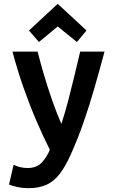

<svg xmlns="http://www.w3.org/2000/svg" viewBox="-20 -793 600 1001"><path d="M129 188Q99 188 71 182Q43 176 27 169L51 66Q69 75 87.5 79Q106 83 124 83Q169 83 195.5 56.5Q222 30 240 -12Q205 -81 170 -162.5Q135 -244 103 -335Q71 -426 45 -524H176Q190 -468 209.5 -402Q229 -336 252 -270Q275 -204 300 -147Q319 -205 335.5 -268Q352 -331 367.5 -396Q383 -461 398 -524H525Q499 -427 472 -333Q445 -239 414.5 -152Q384 -65 347 17Q320 76 291 114Q262 152 223 170Q184 188 129 188ZM183 -574 131 -634 281 -773 431 -634 381 -574 281 -655Z"/></svg>

Font: Ubuntu Sans Mono SemiBold
Style: Regular
Weight: 600
Monospace: yes
Designer: Dalton Maag Ltd
Foundry: Dalton Maag Ltd
Version: Version 1.006